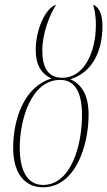

<svg xmlns="http://www.w3.org/2000/svg" viewBox="-20 -788 456 817"><path d="M163 9C301 9 357 -169 357 -300C357 -386 326 -430 279 -451C363 -476 416 -556 416 -679C416 -733 397 -761 376 -768C381 -753 388 -726 388 -682C388 -560 334 -457 246 -457C184 -457 160 -500 160 -574C160 -645 191 -725 219 -768C172 -753 132 -661 132 -575C132 -512 156 -473 200 -454C84 -421 36 -283 36 -159C36 -43 91 9 163 9ZM163 -1C105 -1 64 -49 64 -160C64 -275 111 -448 236 -448C296 -448 329 -400 329 -298C329 -173 284 -1 163 -1Z"/></svg>

Font: Noto Serif Display Condensed Thin
Style: Italic
Weight: 100
Width: 3
Italic angle: -12°
Designer: Monotype Design Team
Foundry: Monotype Imaging Inc.
Version: Version 2.009